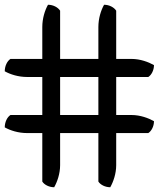

<svg xmlns="http://www.w3.org/2000/svg" viewBox="-144 -672 668 808"><path d="M-124 -136C-101 -123 -67 -112 -30 -112H34V92C42 105 62 116 84 116C97 93 109 59 109 23V-112H270V92C278 105 298 116 320 116C333 93 345 59 345 23V-112H480C493 -120 504 -140 504 -162C481 -175 446 -188 410 -188H345V-348H480C493 -356 504 -376 504 -398C481 -411 446 -424 410 -424H345V-627C336 -641 316 -652 294 -652C281 -629 270 -595 270 -558V-424H109V-627C100 -641 80 -652 58 -652C45 -629 34 -595 34 -558V-424H-100C-114 -415 -124 -394 -124 -372C-101 -359 -67 -348 -30 -348H34V-188H-100C-114 -179 -124 -158 -124 -136ZM109 -188V-348H270V-188Z"/></svg>

Font: Snowfall
Style: Regular
Weight: 400
Designer: Jasper
Foundry: Cannot Into Space Fonts
Version: Version 0.9